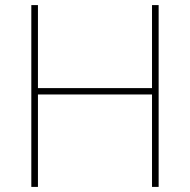

<svg xmlns="http://www.w3.org/2000/svg" viewBox="-20 -734 746 754"><path d="M603 0H577V-363H129V0H103V-714H129V-388H577V-714H603Z"/></svg>

Font: Noto Sans Hebrew Thin
Style: Regular
Weight: 250
Designer: Monotype Design Team
Foundry: Monotype Imaging Inc.
Version: Version 2.003